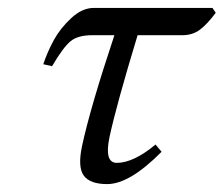

<svg xmlns="http://www.w3.org/2000/svg" viewBox="-20 -449 561 481"><path d="M215.3 -429.2H512.2L520.5 -417Q499 -388.2 480.7 -374.5Q462.4 -360.8 436.5 -360.8H324.7Q271.5 -185.5 254.4 -106Q240.7 -41 272.5 -41Q314.5 -41 369.6 -86.9L384.8 -68.8Q304.7 12.2 248.5 12.2Q205.6 12.2 189.9 -9Q174.3 -30.3 185.5 -83Q206.1 -179.2 266.6 -360.8H210.9Q175.3 -360.8 157 -345.9Q138.7 -331.1 110.4 -283.2L88.4 -288.1Q99.1 -319.8 115 -348.9Q130.9 -377.9 158.4 -403.6Q186 -429.2 215.3 -429.2Z"/></svg>

Font: Linux Biolinum
Style: Italic
Weight: 400
Italic angle: -12°
Designer: Philipp H. Poll
Foundry: Philipp H. Poll
Version: Version 1.1.3 ; ttfautohint (v0.9)